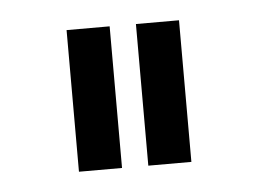

<svg xmlns="http://www.w3.org/2000/svg" viewBox="-30 -750 351 262"><g transform="rotate(-5 146.0 -619.0)"><path d="M69 -522V-716H128V-522ZM164 -522V-716H223V-522Z"/></g></svg>

Font: PTCRaleway
Style: Regular
Weight: 400
Designer: Matt McInerney, Pablo Impallari, Rodrigo Fuenzalida
Foundry: Matt McInerney, Pablo Impallari, Rodrigo Fuenzalida
Version: Version 3.000g; ttfautohint (v1.5) -l 8 -r 28 -G 28 -x 14 -D